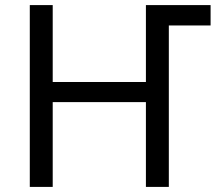

<svg xmlns="http://www.w3.org/2000/svg" viewBox="-20 -734 855 754"><path d="M97 0V-714H187V-412H553V-714H807V-634H643V0H553V-333H187V0Z"/></svg>

Font: RS Noto Sans
Style: Regular
Weight: 400
Designer: Monotype Design Team
Foundry: Monotype Imaging Inc.
Version: Version 3.10